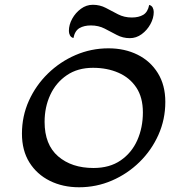

<svg xmlns="http://www.w3.org/2000/svg" viewBox="-20 -769 711 803"><path d="M310.5 14.2Q242.7 14.2 188.5 -12.7Q134.3 -39.6 103 -89.6Q71.8 -139.6 71.8 -210Q71.8 -283.2 100.8 -347.7Q129.9 -412.1 180.4 -461.4Q231 -510.7 296.1 -538.8Q361.3 -566.9 433.6 -566.9Q501.5 -566.9 555.2 -540.3Q608.9 -513.7 640.1 -463.4Q671.4 -413.1 671.4 -342.8Q671.4 -269.5 642.6 -205.1Q613.8 -140.6 563.5 -91.3Q513.2 -42 448.2 -13.9Q383.3 14.2 310.5 14.2ZM371.1 -66.4Q438.5 -66.4 484.6 -98.1Q530.8 -129.9 554.2 -182.6Q577.6 -235.4 577.6 -298.8Q577.6 -361.8 550 -403.1Q522.5 -444.3 475.3 -464.8Q428.2 -485.4 369.1 -485.4Q304.7 -485.4 259.3 -454.3Q213.9 -423.3 190.2 -372.1Q166.5 -320.8 166.5 -259.3Q166.5 -164.1 223.1 -115.2Q279.8 -66.4 371.1 -66.4ZM287.1 -609.9Q276.9 -612.8 272.5 -621.3Q268.1 -629.9 268.1 -639.6Q268.1 -665.5 282 -690.7Q295.9 -715.8 318.6 -732.4Q341.3 -749 368.2 -749Q397.9 -749 422.9 -735.8Q447.8 -722.7 473.6 -709.2Q499.5 -695.8 531.2 -695.8Q560.1 -695.8 579.1 -707Q598.1 -718.3 604 -748.5Q614.3 -745.6 618.7 -737.1Q623 -728.5 623 -718.8Q623 -693.4 609.1 -668Q595.2 -642.6 572.5 -626Q549.8 -609.4 522.9 -609.4Q493.7 -609.4 468.5 -622.8Q443.4 -636.2 417.7 -649.4Q392.1 -662.6 359.9 -662.6Q331.5 -662.6 312.3 -651.4Q293 -640.1 287.1 -609.9Z"/></svg>

Font: Lumanosimo
Style: Regular
Weight: 400
Designer: The DocRepair Project, Eduardo Rodriguez Tunni
Foundry: Google
Version: Version 1.010